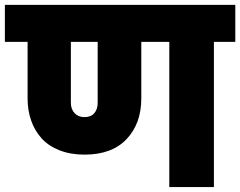

<svg xmlns="http://www.w3.org/2000/svg" viewBox="-34 -760 976 780"><path d="M309.1 -284.2Q335 -284.2 348.9 -300Q362.8 -315.9 362.8 -342.8V-589.8H253.9V-342.8Q253.9 -316.4 269 -300.3Q284.2 -284.2 309.1 -284.2ZM-14.2 -589.8V-740.2H921.9V-589.8H835V0H653.8V-589.8H540V-359.9Q540 -258.3 480.5 -195.1Q420.9 -131.8 309.1 -131.8Q252 -131.8 207 -149.7Q162.1 -167.5 134.3 -198.7Q106.4 -230 92.3 -271Q78.1 -312 78.1 -359.9V-589.8Z"/></svg>

Font: Poppins ExtraBold
Style: Regular
Weight: 800
Designer: Ninad Kale (Devanagari), Jonny Pinhorn (Latin)
Foundry: Indian Type Foundry
Version: Version 3.200;PS 1.000;hotconv 16.6.54;makeotf.lib2.5.65590